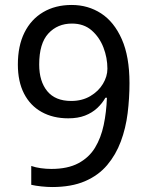

<svg xmlns="http://www.w3.org/2000/svg" viewBox="-20 -744 591 774"><path d="M190 10Q171 10 147 7.5Q123 5 106 1V-75Q123 -69 144.5 -66Q166 -63 187 -63Q253 -63 296 -86Q339 -109 363 -148.5Q387 -188 398 -240Q409 -292 411 -350H405Q392 -327 371.5 -308Q351 -289 322.5 -278Q294 -267 255 -267Q194 -267 148 -292.5Q102 -318 77 -366.5Q52 -415 52 -484Q52 -559 78.5 -612.5Q105 -666 154 -695Q203 -724 269 -724Q335 -724 387.5 -690Q440 -656 471 -586Q502 -516 502 -409Q502 -348 494.5 -287.5Q487 -227 467 -173.5Q447 -120 412 -78.5Q377 -37 322.5 -13.5Q268 10 190 10ZM267 -337Q311 -337 344 -356.5Q377 -376 395 -406Q413 -436 413 -467Q413 -511 397 -552.5Q381 -594 349.5 -621.5Q318 -649 270 -649Q212 -649 175 -609Q138 -569 138 -484Q138 -416 170.5 -376.5Q203 -337 267 -337Z"/></svg>

Font: uhindi15
Style: Book
Weight: 400
Designer: Jelle Bosma - Monotype Design Team
Foundry: Monotype Imaging Inc.
Version: Version 2.003